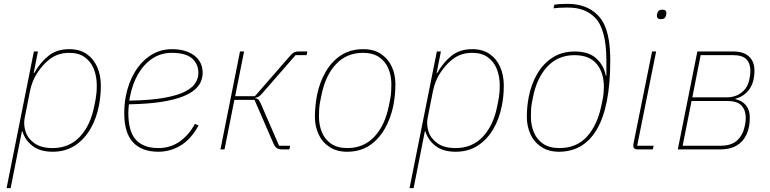

<svg xmlns="http://www.w3.org/2000/svg" viewBox="-20 -772 3978 992"><path d="M14 200 155 -506H176L154 -395H157Q189 -451 231.5 -484.5Q274 -518 338 -518Q391 -518 427 -493.5Q463 -469 482 -426.5Q501 -384 501 -330Q501 -303 498.5 -277Q496 -251 491 -226Q478 -158 446 -104Q414 -50 365.5 -19Q317 12 252 12Q188 12 149 -17.5Q110 -47 96 -93H93L35 200ZM252 -7Q338 -7 393 -66Q448 -125 467 -224L474 -259Q477 -276 478.5 -292.5Q480 -309 480 -330Q480 -377 465 -415Q450 -453 418.5 -476Q387 -499 338 -499Q307 -499 280.5 -490Q254 -481 228 -459Q199 -435 172.5 -395Q146 -355 135 -302L107 -160Q101 -126 112.5 -91Q124 -56 158.5 -31.5Q193 -7 252 -7Z M798 12Q713 12 667.5 -36.5Q622 -85 622 -187Q622 -210 624 -232Q626 -254 630 -275Q644 -346 677 -400.5Q710 -455 759 -486.5Q808 -518 869 -518Q905 -518 934 -509.5Q963 -501 984 -485Q1005 -469 1016 -446.5Q1027 -424 1027 -395Q1027 -376 1019.5 -354.5Q1012 -333 990.5 -312.5Q969 -292 927 -274.5Q885 -257 816.5 -246Q748 -235 646 -233Q645 -226 644 -211.5Q643 -197 643 -189Q643 -93 682 -50Q721 -7 798 -7Q860 -7 908 -40.5Q956 -74 987 -132L1006 -124Q968 -54 914.5 -21Q861 12 798 12ZM867 -499Q811 -499 766.5 -469Q722 -439 692.5 -387.5Q663 -336 651 -269L648 -252Q761 -254 831 -267Q901 -280 939 -300.5Q977 -321 991 -345.5Q1005 -370 1005 -395Q1005 -441 972.5 -470Q940 -499 867 -499Z M1119 0 1220 -506H1241L1195 -275H1297L1481 -486Q1492 -498 1500.5 -502Q1509 -506 1521 -506H1568L1564 -487H1507L1336 -291Q1325 -278 1318 -273.5Q1311 -269 1300 -267L1299 -264Q1310 -263 1316.5 -255.5Q1323 -248 1330 -231L1422 -19H1479L1475 0H1438Q1422 0 1411.5 -6Q1401 -12 1394 -28L1295 -256H1191L1140 0Z M1773 12Q1720 12 1682.5 -12.5Q1645 -37 1626 -78Q1607 -119 1607 -169Q1607 -198 1610 -226.5Q1613 -255 1618 -281Q1632 -349 1663.5 -402.5Q1695 -456 1743 -487Q1791 -518 1857 -518Q1911 -518 1948 -493.5Q1985 -469 2004 -428Q2023 -387 2023 -337Q2023 -308 2020 -279.5Q2017 -251 2012 -225Q1998 -158 1966.5 -104Q1935 -50 1887 -19Q1839 12 1773 12ZM1775 -7Q1859 -7 1914 -65.5Q1969 -124 1989 -225L1997 -265Q2000 -282 2001 -300Q2002 -318 2002 -337Q2002 -381 1986.5 -418Q1971 -455 1938.5 -477Q1906 -499 1855 -499Q1771 -499 1716 -440.5Q1661 -382 1641 -281L1633 -241Q1630 -225 1629 -207Q1628 -189 1628 -169Q1628 -125 1643.5 -88Q1659 -51 1691.5 -29Q1724 -7 1775 -7Z M2096 200 2237 -506H2258L2236 -395H2239Q2271 -451 2313.5 -484.5Q2356 -518 2420 -518Q2473 -518 2509 -493.5Q2545 -469 2564 -426.5Q2583 -384 2583 -330Q2583 -303 2580.5 -277Q2578 -251 2573 -226Q2560 -158 2528 -104Q2496 -50 2447.5 -19Q2399 12 2334 12Q2270 12 2231 -17.5Q2192 -47 2178 -93H2175L2117 200ZM2334 -7Q2420 -7 2475 -66Q2530 -125 2549 -224L2556 -259Q2559 -276 2560.5 -292.5Q2562 -309 2562 -330Q2562 -377 2547 -415Q2532 -453 2500.5 -476Q2469 -499 2420 -499Q2389 -499 2362.5 -490Q2336 -481 2310 -459Q2281 -435 2254.5 -395Q2228 -355 2217 -302L2189 -160Q2183 -126 2194.5 -91Q2206 -56 2240.5 -31.5Q2275 -7 2334 -7Z M2868 12Q2815 12 2777.5 -12.5Q2740 -37 2721 -78Q2702 -119 2702 -169Q2702 -195 2704.5 -221Q2707 -247 2712 -272Q2725 -338 2756 -391Q2787 -444 2835.5 -475Q2884 -506 2950 -506Q3021 -506 3060.5 -470.5Q3100 -435 3110 -381H3113V-457Q3113 -541 3098 -596.5Q3083 -652 3054 -681Q3027 -708 2993 -720.5Q2959 -733 2911 -733Q2887 -733 2871 -732Q2855 -731 2840 -729L2844 -748Q2856 -750 2872.5 -751Q2889 -752 2913 -752Q2961 -752 2999.5 -738Q3038 -724 3067 -695Q3089 -674 3103.5 -642Q3118 -610 3125.5 -565Q3133 -520 3133 -459Q3133 -398 3128.5 -345.5Q3124 -293 3115 -248Q3097 -159 3062.5 -101.5Q3028 -44 2979 -16Q2930 12 2868 12ZM2870 -7Q2959 -7 3012.5 -66Q3066 -125 3087 -226L3094 -260Q3097 -275 3098.5 -291.5Q3100 -308 3100 -323Q3100 -397 3062.5 -442Q3025 -487 2948 -487Q2864 -487 2809 -429Q2754 -371 2734 -271L2728 -241Q2725 -225 2724 -207Q2723 -189 2723 -169Q2723 -125 2738.5 -88Q2754 -51 2786.5 -29Q2819 -7 2870 -7Z M3394 -673Q3383 -673 3378.5 -678Q3374 -683 3374 -689Q3374 -692 3374.5 -695.5Q3375 -699 3376 -703Q3378 -712 3384 -717Q3390 -722 3403 -722Q3414 -722 3418.5 -717Q3423 -712 3423 -706Q3423 -703 3422.5 -700Q3422 -697 3421 -692Q3419 -683 3413 -678Q3407 -673 3394 -673ZM3353 0H3275Q3264 0 3258 -4.5Q3252 -9 3252 -19Q3252 -24 3252.5 -27.5Q3253 -31 3254 -35L3349 -506H3370L3272 -19H3357Z M3482 0 3583 -506H3769Q3822 -506 3850 -480Q3878 -454 3878 -407Q3878 -347 3851 -310Q3824 -273 3779 -262V-260Q3815 -252 3834.5 -227.5Q3854 -203 3854 -165Q3854 -112 3836 -75Q3818 -38 3784.5 -19Q3751 0 3702 0ZM3507 -19H3702Q3759 -19 3788.5 -46.5Q3818 -74 3827 -117Q3832 -139 3832.5 -149Q3833 -159 3833 -165Q3833 -202 3811.5 -226Q3790 -250 3740 -250H3553ZM3557 -269H3733Q3780 -269 3811.5 -294Q3843 -319 3851 -359Q3855 -378 3856 -389Q3857 -400 3857 -407Q3857 -444 3836.5 -465.5Q3816 -487 3769 -487H3600Z"/></svg>

Font: IBM Plex Sans Thin
Style: Italic
Weight: 250
Italic angle: -11.31°
Designer: Mike Abbink, Paul van der Laan, Pieter van Rosmalen
Foundry: Bold Monday
Version: Version 3.201